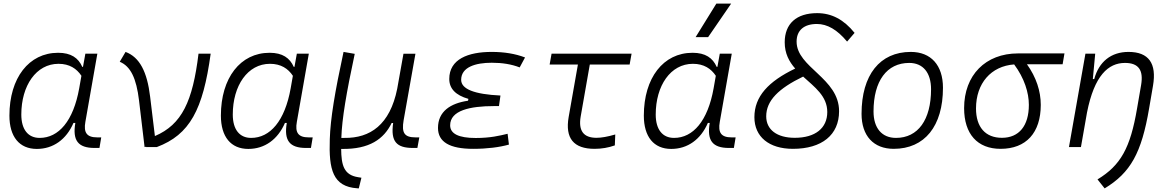

<svg xmlns="http://www.w3.org/2000/svg" viewBox="-20 -815 6485 1064"><path d="M439.9 -444.3H436C414.1 -494.1 373.5 -522.5 302.2 -522.5C140.1 -522.5 32.2 -383.3 32.2 -174.3C32.2 -57.1 87.4 10.3 184.1 10.3C274.9 10.3 347.7 -42 387.2 -133.8H397.5C380.9 -36.6 412.6 4.9 503.9 4.9H531.2L541 -53.7H518.1C460.9 -53.7 442.4 -80.1 453.1 -139.6L519.5 -517.6H453.1ZM304.2 -461.4C365.2 -461.4 404.8 -434.6 431.2 -395L418.9 -325.7C386.7 -144.5 305.2 -50.8 199.7 -50.8C135.7 -50.8 98.1 -97.2 98.1 -180.2C98.1 -340.8 180.7 -461.4 304.2 -461.4Z M781.2 0 790.5 -2 789.1 0H849.1C1031.7 -68.8 1105 -206.5 1147.5 -517.6H1080.1C1047.9 -253.4 988.3 -125 838.4 -61L812 -278.8C795.4 -417.5 753.9 -498 675.8 -527.3L643.6 -472.7C703.6 -447.8 735.8 -381.8 750.5 -257.8Z M1611.8 -444.3H1607.9C1585.9 -494.1 1545.4 -522.5 1474.1 -522.5C1312 -522.5 1204.1 -383.3 1204.1 -174.3C1204.1 -57.1 1259.3 10.3 1356 10.3C1446.8 10.3 1519.5 -42 1559.1 -133.8H1569.3C1552.7 -36.6 1584.5 4.9 1675.8 4.9H1703.1L1712.9 -53.7H1689.9C1632.8 -53.7 1614.3 -80.1 1625 -139.6L1691.4 -517.6H1625ZM1476.1 -461.4C1537.1 -461.4 1576.7 -434.6 1603 -395L1590.8 -325.7C1558.6 -144.5 1477.1 -50.8 1371.6 -50.8C1307.6 -50.8 1270 -97.2 1270 -180.2C1270 -340.8 1352.5 -461.4 1476.1 -461.4Z M1968.3 229 1982.9 169.9 1964.8 167C1884.8 154.8 1871.6 99.6 1870.6 10.3H1874.5C2026.9 12.7 2107.4 -44.4 2150.4 -133.3H2158.7C2144 -29.8 2178.2 4.9 2268.6 4.9H2293L2303.7 -53.7H2282.7C2221.2 -53.7 2204.6 -78.1 2216.8 -148.9L2282.2 -517.1H2215.8L2181.2 -323.2C2141.1 -123.5 2031.2 -48.8 1888.7 -50.8H1871.6C1875 -156.7 1899.4 -299.8 1945.8 -516.6L1883.8 -527.3C1835.9 -305.7 1811 -157.7 1807.6 -43.5C1801.8 123.5 1823.7 219.7 1960.4 228.5Z M2602.1 9.8C2680.2 9.8 2747.6 1 2800.3 -13.7L2793 -73.7C2749 -63 2697.3 -50.3 2616.2 -50.3C2522 -50.3 2474.6 -73.7 2474.6 -120.6C2474.6 -203.1 2585 -227.1 2717.8 -227.1H2745.1L2753.4 -285.6C2608.4 -292.5 2535.6 -321.3 2535.6 -372.6C2535.6 -442.9 2614.7 -467.3 2705.1 -467.3C2763.7 -467.3 2814.9 -459 2859.9 -441.4L2889.6 -496.6C2835.9 -517.1 2774.9 -527.3 2704.6 -527.3C2574.2 -527.3 2469.7 -487.3 2469.7 -377.4C2469.7 -324.2 2504.9 -287.1 2575.7 -267.1L2573.7 -256.8C2476.1 -242.7 2407.2 -197.3 2407.2 -106C2407.2 -28.3 2471.7 9.8 2602.1 9.8Z M3274.9 9.8C3314 9.8 3351.6 3.4 3387.2 -9.3L3389.6 -69.8C3346.7 -57.1 3312 -51.3 3285.6 -51.3C3213.9 -51.3 3184.6 -89.8 3197.8 -168.5L3248.5 -457.5H3469.2L3480 -517.6H3036.6L3025.9 -457.5H3182.6L3131.3 -166.5C3110.8 -48.8 3158.7 9.8 3274.9 9.8Z M3955.6 -444.3H3951.7C3929.7 -494.1 3889.2 -522.5 3817.9 -522.5C3655.8 -522.5 3547.9 -383.3 3547.9 -174.3C3547.9 -57.1 3603 10.3 3699.7 10.3C3790.5 10.3 3863.3 -42 3902.8 -133.8H3913.1C3896.5 -36.6 3928.2 4.9 4019.5 4.9H4046.9L4056.6 -53.7H4033.7C3976.6 -53.7 3958 -80.1 3968.8 -139.6L4035.2 -517.6H3968.8ZM3819.8 -461.4C3880.9 -461.4 3920.4 -434.6 3946.8 -395L3934.6 -325.7C3902.3 -144.5 3820.8 -50.8 3715.3 -50.8C3651.4 -50.8 3613.8 -97.2 3613.8 -180.2C3613.8 -340.8 3696.3 -461.4 3819.8 -461.4ZM3835 -609.4H3904.3L4031.7 -794.9H3949.7Z M4374 9.8C4534.7 9.8 4629.9 -67.4 4629.9 -198.7C4629.9 -382.8 4394.5 -440.4 4394.5 -584.5C4394.5 -646.5 4435.1 -682.1 4506.8 -682.1C4564.5 -682.1 4619.1 -650.9 4674.3 -584.5L4715.8 -632.8C4655.8 -707 4588.4 -742.2 4508.3 -742.2C4393.6 -742.2 4328.6 -683.6 4328.6 -580.6C4328.6 -518.6 4353 -473.6 4386.7 -435.1C4238.3 -363.8 4160.6 -280.8 4160.6 -165.5C4160.6 -57.1 4241.7 9.8 4374 9.8ZM4430.7 -390.6C4494.1 -332.5 4564.5 -282.7 4564.5 -194.3C4564.5 -104.5 4497.6 -51.3 4384.3 -51.3C4285.6 -51.3 4226.1 -96.2 4226.1 -170.4C4226.1 -257.3 4294.4 -324.7 4430.7 -390.6Z M4932.6 9.8C5104 9.8 5205.6 -115.7 5205.6 -328.6C5205.6 -453.6 5139.2 -527.3 5027.3 -527.3C4856 -527.3 4754.4 -399.9 4754.4 -184.1C4754.4 -62.5 4820.8 9.8 4932.6 9.8ZM4945.3 -50.8C4866.7 -50.8 4820.8 -105.5 4820.8 -197.3C4820.8 -366.2 4894.5 -466.3 5018.6 -466.3C5095.2 -466.3 5139.6 -412.1 5139.6 -320.3C5139.6 -150.9 5067.4 -50.8 4945.3 -50.8Z M5524.9 9.8C5666.5 9.8 5747.6 -79.1 5747.6 -233.9C5747.6 -309.6 5722.7 -386.7 5670.9 -459H5868.7L5878.9 -519H5621.6C5441.4 -519 5322.8 -398.4 5322.8 -215.8C5322.8 -72.3 5396.5 9.8 5524.9 9.8ZM5600.1 -458C5656.7 -381.8 5681.6 -301.8 5681.6 -233.9C5681.6 -117.7 5627 -51.3 5532.2 -51.3C5440.9 -51.3 5388.7 -110.4 5388.7 -213.9C5388.7 -353.5 5472.2 -448.7 5600.1 -458Z M5903.8 0H5970.2L6003.9 -191.9C6044.4 -396.5 6121.6 -466.3 6214.4 -466.3C6290.5 -466.3 6317.4 -425.3 6303.7 -344.2L6281.2 -213.9C6244.1 4.9 6190.4 101.6 6062 179.2L6101.6 229C6245.1 142.1 6306.2 32.7 6348.1 -214.8L6369.6 -340.3C6390.6 -463.4 6346.2 -527.3 6233.9 -527.3C6137.2 -527.3 6069.8 -472.7 6043.9 -377H6036.1L6049.3 -517.6H5995.1Z"/></svg>

Font: Cascadia Mono PL Light
Style: Italic
Weight: 300
Italic angle: -10°
Monospace: yes
Designer: Aaron Bell
Foundry: Saja Typeworks
Version: Version 2404.023